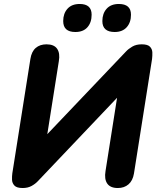

<svg xmlns="http://www.w3.org/2000/svg" viewBox="-20 -937 793 966"><path d="M94 9Q64 9 52.5 -3.5Q41 -16 40.5 -33Q40 -50 42 -65L133 -641Q139 -678 160 -696Q181 -714 214 -714Q252 -714 267.5 -691.5Q283 -669 276 -629L218 -262L614 -678Q626 -691 645.5 -702.5Q665 -714 693 -714Q723 -714 734.5 -702Q746 -690 746.5 -673Q747 -656 745 -640L654 -64Q648 -28 626.5 -9.5Q605 9 573 9Q535 9 519.5 -13.5Q504 -36 511 -77L569 -445L171 -26Q158 -12 139 -1.5Q120 9 94 9ZM557 -776Q495 -776 495 -831Q495 -869 516.5 -893Q538 -917 578 -917Q639 -917 639 -863Q639 -824 617.5 -800Q596 -776 557 -776ZM359 -776Q298 -776 298 -831Q298 -869 319.5 -893Q341 -917 381 -917Q441 -917 441 -863Q441 -824 420 -800Q399 -776 359 -776Z"/></svg>

Font: Nunito ExtraBold
Style: Italic
Weight: 800
Italic angle: -9°
Designer: Vernon Adams
Foundry: Vernon Adams
Version: Version 3.601; ttfautohint (v1.8.2.53-6de2)